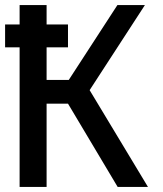

<svg xmlns="http://www.w3.org/2000/svg" viewBox="-20 -734 640 754"><path d="M57 0V-548H0V-638H57V-714H163V-638H247V-548H163V-420H250L441 -714H549L332 -380L561 0H442L247 -327H163V0Z"/></svg>

Font: Noto Sans Mono Medium
Style: Regular
Weight: 500
Designer: Monotype Design Team
Foundry: Monotype Imaging Inc.
Version: Version 2.014